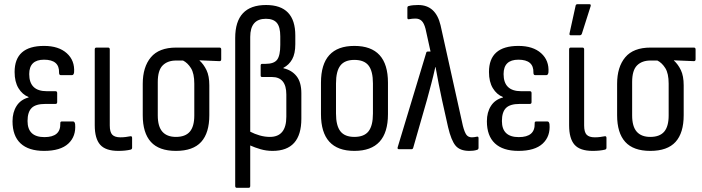

<svg xmlns="http://www.w3.org/2000/svg" viewBox="-20 -715 3363 920"><path d="M191 8Q117 8 78.5 -28Q40 -64 40 -134Q40 -177 59.5 -207.5Q79 -238 117 -248V-250Q87 -262 68.5 -292.5Q50 -323 50 -370Q50 -495 191 -495Q261 -495 300 -460Q339 -425 335 -368Q333 -355 325 -355H271Q263 -355 263 -367Q265 -429 191 -429Q120 -429 120 -360Q120 -278 204 -278H246Q254 -278 254 -269V-226Q254 -217 246 -217H197Q151 -217 131.5 -197.5Q112 -178 112 -135Q112 -58 193 -58Q271 -58 269 -123Q268 -133 276 -133H330Q338 -133 340 -120Q345 -62 307.5 -27Q270 8 191 8Z M547 8Q486 8 460 -21.5Q434 -51 434 -115V-478Q434 -487 442 -487H498Q506 -487 506 -478V-114Q506 -82 518 -69.5Q530 -57 557 -57Q570 -57 582 -58.5Q594 -60 604 -62Q613 -64 613 -54V-7Q613 0 606 2Q581 8 547 8Z M823 8Q742 8 703 -35Q664 -78 664 -163V-313Q664 -394 703 -440.5Q742 -487 824 -487H1032Q1040 -487 1040 -478V-431Q1040 -422 1032 -422L936 -426V-425Q956 -407 969.5 -379Q983 -351 983 -306V-163Q983 -78 944 -35Q905 8 823 8ZM823 -59Q868 -59 889.5 -84Q911 -109 911 -162V-314Q911 -363 895 -388.5Q879 -414 857 -425H824Q783 -425 759.5 -401.5Q736 -378 736 -322V-162Q736 -109 758 -84Q780 -59 823 -59Z M1115 185Q1107 185 1107 176V-533Q1107 -691 1255 -691Q1395 -691 1395 -545V-503Q1395 -458 1380 -431Q1365 -404 1338 -390V-388Q1378 -379 1401 -350Q1424 -321 1424 -268V-146Q1424 8 1286 8Q1256 8 1228.5 0Q1201 -8 1179 -18V176Q1179 185 1171 185ZM1179 -538V-84Q1200 -73 1224.5 -66Q1249 -59 1273 -59Q1352 -59 1352 -156V-262Q1352 -346 1283 -346H1236Q1229 -346 1229 -353V-401Q1229 -409 1236 -409H1252Q1293 -409 1308 -429Q1323 -449 1323 -500V-541Q1323 -586 1306.5 -605.5Q1290 -625 1254 -625Q1179 -625 1179 -538Z M1678 8Q1518 8 1518 -168V-319Q1518 -495 1678 -495Q1839 -495 1839 -319V-168Q1839 8 1678 8ZM1678 -59Q1725 -59 1746 -86Q1767 -113 1767 -171V-315Q1767 -374 1746 -401Q1725 -428 1678 -428Q1632 -428 1611 -401Q1590 -374 1590 -315V-171Q1590 -113 1611 -86Q1632 -59 1678 -59Z M2229 8Q2184 8 2163 -17Q2142 -42 2127 -106L2098 -236Q2089 -278 2082 -313.5Q2075 -349 2067 -394H2066Q2056 -349 2046.5 -313.5Q2037 -278 2026 -237L1960 -7Q1958 0 1952 0H1892Q1882 0 1886 -11L2022 -461Q2023 -468 2030 -468H2043L2019 -577Q2012 -604 2000.5 -615Q1989 -626 1971 -626Q1955 -626 1940 -623Q1932 -621 1932 -630V-677Q1932 -685 1938 -686Q1948 -689 1960.5 -690Q1973 -691 1984 -691Q2068 -691 2091 -594L2198 -112Q2206 -81 2215 -69Q2224 -57 2241 -57Q2251 -57 2265 -60Q2273 -62 2273 -53V-7Q2273 1 2266 3Q2257 6 2247.5 7Q2238 8 2229 8Z M2464 8Q2390 8 2351.5 -28Q2313 -64 2313 -134Q2313 -177 2332.5 -207.5Q2352 -238 2390 -248V-250Q2360 -262 2341.5 -292.5Q2323 -323 2323 -370Q2323 -495 2464 -495Q2534 -495 2573 -460Q2612 -425 2608 -368Q2606 -355 2598 -355H2544Q2536 -355 2536 -367Q2538 -429 2464 -429Q2393 -429 2393 -360Q2393 -278 2477 -278H2519Q2527 -278 2527 -269V-226Q2527 -217 2519 -217H2470Q2424 -217 2404.5 -197.5Q2385 -178 2385 -135Q2385 -58 2466 -58Q2544 -58 2542 -123Q2541 -133 2549 -133H2603Q2611 -133 2613 -120Q2618 -62 2580.5 -27Q2543 8 2464 8Z M2820 8Q2759 8 2733 -21.5Q2707 -51 2707 -115V-478Q2707 -487 2715 -487H2771Q2779 -487 2779 -478V-114Q2779 -82 2791 -69.5Q2803 -57 2830 -57Q2843 -57 2855 -58.5Q2867 -60 2877 -62Q2886 -64 2886 -54V-7Q2886 0 2879 2Q2854 8 2820 8ZM2715 -546Q2707 -546 2709 -555L2738 -687Q2739 -695 2748 -695H2804Q2813 -695 2810 -685L2768 -553Q2765 -546 2758 -546Z M3096 8Q3015 8 2976 -35Q2937 -78 2937 -163V-313Q2937 -394 2976 -440.5Q3015 -487 3097 -487H3305Q3313 -487 3313 -478V-431Q3313 -422 3305 -422L3209 -426V-425Q3229 -407 3242.5 -379Q3256 -351 3256 -306V-163Q3256 -78 3217 -35Q3178 8 3096 8ZM3096 -59Q3141 -59 3162.5 -84Q3184 -109 3184 -162V-314Q3184 -363 3168 -388.5Q3152 -414 3130 -425H3097Q3056 -425 3032.5 -401.5Q3009 -378 3009 -322V-162Q3009 -109 3031 -84Q3053 -59 3096 -59Z"/></svg>

Font: Sofia Sans Cond
Style: Regular
Weight: 400
Width: 3
Designer: Botio Nikoltchev, Ani Petrova
Foundry: lettersoup
Version: Version 4.100; ttfautohint (v1.8.3)